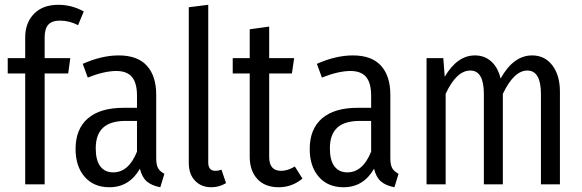

<svg xmlns="http://www.w3.org/2000/svg" viewBox="-20 -768 2424 800"><path d="M230 -682.1Q196.8 -682.1 181.4 -665.3Q166 -648.4 166 -611.8V-525.9H272.9L264.2 -461.9H166V0H85V-461.9H12.2V-525.9H85V-611.8Q85 -672.9 121.6 -710.4Q158.2 -748 223.1 -748Q279.3 -748 329.1 -720.2L305.2 -663.1Q269 -682.1 230 -682.1Z M630.9 -108.9Q630.9 -80.6 638.9 -66.9Q647 -53.2 665 -43.9L647.9 12.2Q611.8 5.4 591.6 -12.2Q571.3 -29.8 563 -64.9Q518.6 12.2 436 12.2Q370.6 12.2 332.8 -31.2Q294.9 -74.7 294.9 -147Q294.9 -230.5 346.2 -274.7Q397.5 -318.8 494.6 -318.8H550.8V-369.1Q550.8 -422.4 529.8 -447.3Q508.8 -472.2 464.8 -472.2Q414.6 -472.2 345.7 -444.8L324.7 -502Q403.8 -537.1 474.6 -537.1Q553.2 -537.1 592 -494.1Q630.9 -451.2 630.9 -373ZM451.7 -49.8Q516.1 -49.8 550.8 -136.2V-264.2H503.9Q439.9 -264.2 409.4 -235.8Q378.9 -207.5 378.9 -149.9Q378.9 -100.1 397.9 -75Q417 -49.8 451.7 -49.8Z M860.8 12.2Q818.4 12.2 792.5 -15.1Q766.6 -42.5 766.6 -88.9V-737.8L847.7 -748V-90.8Q847.7 -56.2 877.9 -56.2Q890.6 -56.2 902.8 -61L921.9 -4.9Q892.6 12.2 860.8 12.2Z M1208.5 -74.2 1240.2 -23.9Q1196.8 12.2 1141.6 12.2Q1084 12.2 1052.2 -22.2Q1020.5 -56.6 1020.5 -115.2V-461.9H949.7V-525.9H1020.5V-646L1101.6 -657.2V-525.9H1205.6L1196.3 -461.9H1101.6V-113.8Q1101.6 -56.2 1151.4 -56.2Q1178.7 -56.2 1208.5 -74.2Z M1606.4 -108.9Q1606.4 -80.6 1614.5 -66.9Q1622.6 -53.2 1640.6 -43.9L1623.5 12.2Q1587.4 5.4 1567.1 -12.2Q1546.9 -29.8 1538.6 -64.9Q1494.1 12.2 1411.6 12.2Q1346.2 12.2 1308.3 -31.2Q1270.5 -74.7 1270.5 -147Q1270.5 -230.5 1321.8 -274.7Q1373 -318.8 1470.2 -318.8H1526.4V-369.1Q1526.4 -422.4 1505.4 -447.3Q1484.4 -472.2 1440.4 -472.2Q1390.1 -472.2 1321.3 -444.8L1300.3 -502Q1379.4 -537.1 1450.2 -537.1Q1528.8 -537.1 1567.6 -494.1Q1606.4 -451.2 1606.4 -373ZM1427.2 -49.8Q1491.7 -49.8 1526.4 -136.2V-264.2H1479.5Q1415.5 -264.2 1385 -235.8Q1354.5 -207.5 1354.5 -149.9Q1354.5 -100.1 1373.5 -75Q1392.6 -49.8 1427.2 -49.8Z M2197.3 -537.1Q2250 -537.1 2281.5 -495.6Q2313 -454.1 2313 -386.2V0H2233.9V-376Q2233.9 -474.1 2177.2 -474.1Q2121.6 -474.1 2075.2 -377V0H1996.1V-376Q1996.1 -474.1 1939.9 -474.1Q1881.8 -474.1 1836.9 -377V0H1757.3V-525.9H1827.1L1833 -448.2Q1885.3 -537.1 1959 -537.1Q1999 -537.1 2026.9 -512Q2054.7 -486.8 2065.9 -440.9Q2119.6 -537.1 2197.3 -537.1Z"/></svg>

Font: Fira Sans Compressed Book
Style: Regular
Weight: 350
Width: 1
Designer: Carrois Corporate & Edenspiekermann AG
Foundry: Carrois Corporate GbR & Edenspiekermann AG
Version: Version 4.203;PS 004.203;hotconv 1.0.88;makeotf.lib2.5.64775